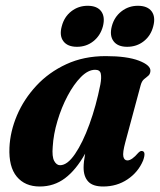

<svg xmlns="http://www.w3.org/2000/svg" viewBox="-20 -652 567 681"><path d="M424.5 -147.5Q414.5 -110.5 417.5 -96.8Q420.5 -83 432 -83Q447.5 -83 470.5 -110Q477.5 -117 482.5 -116.5Q499.5 -116 487.5 -82.5Q470 -41 432.2 -15.8Q394.5 9.5 346 9.5Q309 9.5 292.8 -8.2Q276.5 -26 276.5 -57.5Q276.5 -77 282 -107Q249.5 -49 210.5 -19.8Q171.5 9.5 121 9.5Q68.5 9.5 39.5 -25.5Q10.5 -60.5 13.5 -128.5Q16 -185.5 40.2 -242.8Q64.5 -300 108.8 -347.8Q153 -395.5 215 -424.2Q277 -453 355 -453Q430.5 -453 472.8 -436.8Q515 -420.5 513.5 -400Q512.5 -388.5 505.5 -383Q498.5 -377.5 490.8 -371Q483 -364.5 479 -350ZM167 -131.5Q164 -96.5 172.2 -81.2Q180.5 -66 193 -66Q219 -66 246.2 -106Q273.5 -146 297.2 -211.2Q321 -276.5 336 -352.5Q340.5 -377 337.5 -390.8Q334.5 -404.5 317.5 -404.5Q292.5 -404.5 267 -378.8Q241.5 -353 219.8 -312Q198 -271 183.8 -223.2Q169.5 -175.5 167 -131.5ZM253 -486Q219.5 -486 204.8 -505.8Q190 -525.5 199 -558.5Q207.5 -592 232.8 -611.8Q258 -631.5 291 -631.5Q324.5 -631.5 339 -611.8Q353.5 -592 345 -558.5Q336 -525.5 311.2 -505.8Q286.5 -486 253 -486ZM431 -486Q397.5 -486 382.8 -505.8Q368 -525.5 376.5 -558.5Q385 -591.5 410.5 -611.5Q436 -631.5 469 -631.5Q503 -631.5 517.8 -611.8Q532.5 -592 523.5 -558.5Q515 -525.5 490 -505.8Q465 -486 431 -486Z"/></svg>

Font: Fraunces 144pt S050
Style: Bold Italic
Weight: 700
Italic angle: -16°
Version: Version 1.000; ttfautohint (v1.8.3)